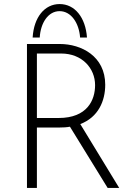

<svg xmlns="http://www.w3.org/2000/svg" viewBox="-20 -927 673 947"><path d="M274 -872C331 -872 370 -813 375 -742H409C402 -841 349 -907 274 -907C200 -907 147 -842 141 -742H176C180 -813 217 -872 274 -872ZM568 0 376 -315C465 -349 499 -429 499 -509C499 -650 381 -710 275 -710H113V0H162V-298H272C291 -298 309 -299 325 -302L511 0ZM269 -345H162V-663H282C384 -663 449 -591 449 -507C449 -434 411 -345 269 -345Z"/></svg>

Font: Sulaf Light
Style: Regular
Weight: 300
Designer: Bandar Raffah (Arabic) and Santiago Orozco (Latin)
Foundry: Caramella and Typemade
Version: Version 1.005;PS 001.005;hotconv 1.0.88;makeotf.lib2.5.64775